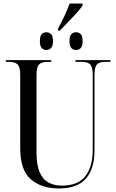

<svg xmlns="http://www.w3.org/2000/svg" viewBox="-20 -1053 656 1083"><path d="M308 -893Q326 -925 344 -964Q362 -1003 373 -1033H446V-1022Q434 -1004 411.5 -979Q389 -954 363.5 -928Q338 -902 317 -880H308ZM241 -771Q226 -771 215.5 -782Q205 -793 205 -821Q205 -850 215.5 -860.5Q226 -871 241 -871Q257 -871 268 -860.5Q279 -850 279 -821Q279 -793 268 -782Q257 -771 241 -771ZM409 -771Q393 -771 382.5 -782Q372 -793 372 -821Q372 -850 382.5 -860.5Q393 -871 409 -871Q425 -871 435.5 -860.5Q446 -850 446 -821Q446 -793 435.5 -782Q425 -771 409 -771ZM312 10Q213 10 153.5 -42Q94 -94 94 -216V-632Q94 -676 79 -690Q64 -704 31 -704H13V-714H269V-704H249Q215 -704 200.5 -689.5Q186 -675 186 -629V-193Q186 -123 203.5 -82Q221 -41 253.5 -23.5Q286 -6 329 -6Q420 -6 461.5 -59.5Q503 -113 503 -206V-631Q503 -676 488.5 -690Q474 -704 440 -704H406V-714H603V-704H573Q541 -704 527 -689.5Q513 -675 513 -629V-205Q513 -101 464.5 -45.5Q416 10 312 10Z"/></svg>

Font: Noto Serif Display Condensed
Style: Regular
Weight: 400
Width: 3
Designer: Monotype Design Team
Foundry: Monotype Imaging Inc.
Version: Version 2.009